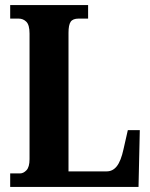

<svg xmlns="http://www.w3.org/2000/svg" viewBox="-20 -734 591 754"><path d="M20 0V-53H59Q72 -53 84 -65.5Q96 -78 96 -109V-602Q96 -636 83.5 -648.5Q71 -661 53 -661H20V-714H326V-661H289Q266 -661 257.5 -648.5Q249 -636 249 -605V-61H399Q423 -61 439 -81.5Q455 -102 465 -148L482 -223H529L524 0Z"/></svg>

Font: Noto Serif Ethiopic ExtraCondensed ExtraBold
Style: Regular
Weight: 800
Width: 2
Designer: Monotype Design Team
Foundry: Monotype Imaging Inc.
Version: Version 2.102; ttfautohint (v1.8.4.7-5d5b)